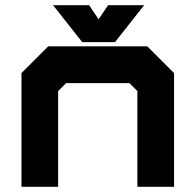

<svg xmlns="http://www.w3.org/2000/svg" viewBox="-20 -718 752 738"><path d="M62.5 0V-437L165.5 -540H546L649 -437V0H508V-368L477.5 -398.5H234L203.5 -368V0ZM296 -556 184 -698H322.5L359 -644L395.5 -698H534L422 -556Z"/></svg>

Font: Tourney Expanded Black
Style: Regular
Weight: 900
Width: 7
Designer: Tyler Finck
Foundry: Etcetera Type Co
Version: Version 1.010; ttfautohint (v1.8.3)